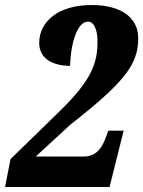

<svg xmlns="http://www.w3.org/2000/svg" viewBox="-30 -744 570 764"><path d="M-10 0H406L462 -224H401L394 -205C379 -162 358 -121 302 -121H112L250 -248C467 -418 520 -488 520 -592C520 -674 452 -724 335 -724C199 -724 126 -656 126 -573C126 -512 178 -482 249 -482C252 -583 281 -658 320 -658C345 -658 358 -624 358 -578C358 -491 333 -424 208 -302L12 -111Z"/></svg>

Font: Noto Serif ExtraCondensed Black
Style: Italic
Weight: 900
Width: 2
Italic angle: -12°
Designer: Monotype Design Team
Foundry: Monotype Imaging Inc.
Version: Version 2.014